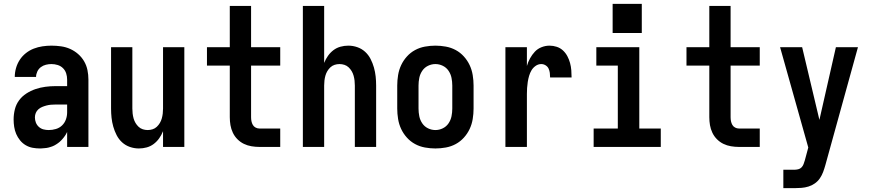

<svg xmlns="http://www.w3.org/2000/svg" viewBox="-20 -766 4540 1001"><path d="M189 8Q169 8 150 4.5Q131 1 114 -9Q97 -19 84.5 -34.5Q72 -50 64.5 -67.5Q57 -85 54 -104.5Q51 -124 51 -143Q51 -170 57.5 -196Q64 -222 79.5 -243Q95 -264 117.5 -278.5Q140 -293 165 -301.5Q190 -310 216.5 -313.5Q243 -317 269 -317H330V-351Q330 -368 325 -383.5Q320 -399 308.5 -410.5Q297 -422 281 -427Q265 -432 248 -432Q234 -432 219.5 -428.5Q205 -425 193 -416Q181 -407 174.5 -393Q168 -379 168 -365H57Q57 -388 63.5 -411Q70 -434 83 -454Q96 -474 115 -489Q134 -504 156 -512.5Q178 -521 201.5 -524.5Q225 -528 248 -528Q273 -528 298 -524.5Q323 -521 345.5 -511Q368 -501 387 -484.5Q406 -468 418.5 -446.5Q431 -425 436 -400.5Q441 -376 441 -351V0H330V-78Q325 -68 323.5 -65.5Q322 -63 319 -58.5Q316 -54 312.5 -49.5Q309 -45 305.5 -41Q302 -37 298 -33Q294 -29 290 -25.5Q286 -22 281.5 -19Q277 -16 272.5 -13Q268 -10 263 -7.5Q258 -5 253 -3Q248 -1 242.5 0.5Q237 2 232 3.5Q227 5 221.5 5.5Q216 6 210.5 6.5Q205 7 199.5 7.5Q194 8 189 8ZM234 -88Q253 -88 271.5 -93.5Q290 -99 303.5 -112Q317 -125 323.5 -143Q330 -161 330 -180V-221H269Q257 -221 245.5 -220Q234 -219 222.5 -216Q211 -213 200 -208.5Q189 -204 180 -196Q171 -188 166.5 -177Q162 -166 162 -154Q162 -140 167 -127Q172 -114 182.5 -104.5Q193 -95 206.5 -91.5Q220 -88 234 -88Z M704 8Q680 8 657 0Q634 -8 616.5 -24Q599 -40 588 -61.5Q577 -83 570.5 -106Q564 -129 561.5 -152.5Q559 -176 559 -200V-520H670V-200Q670 -187 671.5 -174Q673 -161 676.5 -148.5Q680 -136 686.5 -125Q693 -114 702.5 -105Q712 -96 724.5 -92Q737 -88 750 -88Q763 -88 775.5 -92Q788 -96 797.5 -105Q807 -114 813.5 -125Q820 -136 823.5 -148.5Q827 -161 828.5 -174Q830 -187 830 -200V-520H941V0H830V-82Q822 -62 810 -45Q798 -28 781.5 -15.5Q765 -3 745 2.5Q725 8 704 8Z M1332 0Q1312 0 1291 -3.5Q1270 -7 1251.5 -16Q1233 -25 1218 -40Q1203 -55 1194 -74Q1185 -93 1181.5 -113.5Q1178 -134 1178 -155V-424H1059V-520H1178V-735H1289V-520H1441V-424H1289V-155Q1289 -144 1291 -134Q1293 -124 1298 -115Q1303 -106 1312.5 -101Q1322 -96 1332 -96H1441V0Z M1559 0V-735H1670V-438Q1678 -458 1690 -475Q1702 -492 1718.5 -504.5Q1735 -517 1755 -522.5Q1775 -528 1796 -528Q1820 -528 1843 -520Q1866 -512 1883.5 -496Q1901 -480 1912 -458.5Q1923 -437 1929.5 -414Q1936 -391 1938.5 -367.5Q1941 -344 1941 -320V0H1830V-320Q1830 -333 1828.5 -346Q1827 -359 1823.5 -371.5Q1820 -384 1813.5 -395Q1807 -406 1797.5 -415Q1788 -424 1775.5 -428Q1763 -432 1750 -432Q1737 -432 1724.5 -428Q1712 -424 1702.5 -415Q1693 -406 1686.5 -395Q1680 -384 1676.5 -371.5Q1673 -359 1671.5 -346Q1670 -333 1670 -320V0Z M2250 8Q2223 8 2195.5 3Q2168 -2 2144 -15Q2120 -28 2101.5 -48.5Q2083 -69 2071.5 -93.5Q2060 -118 2055.5 -145.5Q2051 -173 2051 -200V-320Q2051 -347 2055.5 -374.5Q2060 -402 2071.5 -426.5Q2083 -451 2101.5 -471.5Q2120 -492 2144 -505Q2168 -518 2195.5 -523Q2223 -528 2250 -528Q2277 -528 2304.5 -523Q2332 -518 2356 -505Q2380 -492 2398.5 -471.5Q2417 -451 2428.5 -426.5Q2440 -402 2444.5 -374.5Q2449 -347 2449 -320V-200Q2449 -173 2444.5 -145.5Q2440 -118 2428.5 -93.5Q2417 -69 2398.5 -48.5Q2380 -28 2356 -15Q2332 -2 2304.5 3Q2277 8 2250 8ZM2250 -88Q2270 -88 2288.5 -97Q2307 -106 2318.5 -123Q2330 -140 2334 -160Q2338 -180 2338 -200V-320Q2338 -340 2334 -360Q2330 -380 2318.5 -397Q2307 -414 2288.5 -423Q2270 -432 2250 -432Q2230 -432 2211.5 -423Q2193 -414 2181.5 -397Q2170 -380 2166 -360Q2162 -340 2162 -320V-200Q2162 -180 2166 -160Q2170 -140 2181.5 -123Q2193 -106 2211.5 -97Q2230 -88 2250 -88Z M2615 0V-520H2727V-422Q2733 -443 2743.5 -462Q2754 -481 2768.5 -496.5Q2783 -512 2803.5 -520Q2824 -528 2845 -528Q2864 -528 2882.5 -522Q2901 -516 2915 -503Q2929 -490 2938 -473Q2947 -456 2952 -437.5Q2957 -419 2958.5 -400Q2960 -381 2960 -362H2848Q2848 -374 2846.5 -386Q2845 -398 2840 -408.5Q2835 -419 2824.5 -425.5Q2814 -432 2802 -432Q2786 -432 2772.5 -422.5Q2759 -413 2751 -399.5Q2743 -386 2738.5 -370.5Q2734 -355 2731.5 -339Q2729 -323 2728 -307.5Q2727 -292 2727 -276V0Z M3075 0V-96H3201V-424H3089V-520H3313V-96H3425V0ZM3326 -594H3174V-746H3326Z M3832 0Q3812 0 3791 -3.5Q3770 -7 3751.5 -16Q3733 -25 3718 -40Q3703 -55 3694 -74Q3685 -93 3681.5 -113.5Q3678 -134 3678 -155V-424H3559V-520H3678V-735H3789V-520H3941V-424H3789V-155Q3789 -144 3791 -134Q3793 -124 3798 -115Q3803 -106 3812.5 -101Q3822 -96 3832 -96H3941V0Z M4064 215V119H4121Q4131 119 4141.5 116.5Q4152 114 4159 106.5Q4166 99 4169.5 89.5Q4173 80 4176 70L4194 3L4047 -520H4162L4252 -141L4338 -520H4453L4283 95Q4278 113 4271.5 130.5Q4265 148 4254.5 163.5Q4244 179 4228.5 190Q4213 201 4195 206.5Q4177 212 4158.5 213.5Q4140 215 4121 215Z"/></svg>

Font: Iosevka SS04
Style: Bold
Weight: 700
Monospace: yes
Designer: Belleve Invis
Foundry: Belleve Invis
Version: Version 19.0.0; ttfautohint (v1.8.4)